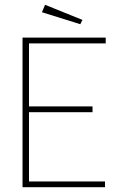

<svg xmlns="http://www.w3.org/2000/svg" viewBox="-20 -781 540 801"><path d="M74 0V-624H421V-600H101V-337H366V-313H101V-24H418V0ZM315 -680 155 -730 168 -761 324 -698Z"/></svg>

Font: Inconsolata ExtraLight
Style: Regular
Weight: 200
Monospace: yes
Designer: Raph Levien, Cyreal, Brenton Simpson
Foundry: Raph Levien, Cyreal, Google
Version: Version 3.001; ttfautohint (v1.8.2.53-6de2)